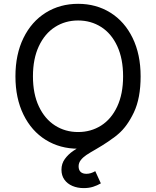

<svg xmlns="http://www.w3.org/2000/svg" viewBox="-20 -757 805 990"><path d="M59.6 -363.3Q59.6 -476.6 101.1 -561.3Q142.6 -646 216.1 -691.7Q289.6 -737.3 382.8 -737.3Q476.1 -737.3 549.3 -691.7Q622.6 -646 663.8 -561.3Q705.1 -476.6 705.1 -363.3Q705.1 -250.5 663.8 -165.8Q622.6 -81.1 549.3 -35.6Q476.1 9.8 382.8 9.8Q289.6 9.8 216.1 -35.6Q142.6 -81.1 101.1 -165.8Q59.6 -250.5 59.6 -363.3ZM614.7 -363.3Q614.7 -454.1 584.5 -519.3Q554.2 -584.5 501.5 -617.9Q448.7 -651.4 382.8 -651.4Q316.4 -651.4 263.7 -617.7Q210.9 -584 180.4 -519Q149.9 -454.1 149.9 -363.3Q149.9 -272.9 180.4 -208.3Q210.9 -143.6 263.7 -109.9Q316.4 -76.2 382.8 -76.2Q448.7 -76.2 501.5 -109.6Q554.2 -143.1 584.5 -208Q614.7 -272.9 614.7 -363.3ZM296.9 118.2Q296.9 86.9 314.2 63Q331.5 39.1 357.4 21.2Q383.3 3.4 431.2 -23.4Q504.4 -64.5 552 -101.6Q599.6 -138.7 634 -203.1Q668.5 -267.6 668.5 -363.3H705.1Q705.1 -250.5 670.2 -177.2Q635.3 -104 589.1 -65.4Q543 -26.9 475.1 12.2Q442.4 30.8 425 42.5Q407.7 54.2 396.5 68.6Q385.3 83 385.3 100.6Q385.3 119.1 395.5 129.2Q405.8 139.2 425.8 139.2Q448.2 139.2 471.2 125.5L500 188.5Q481.4 199.2 460 206.1Q438.5 212.9 411.6 212.9Q379.4 212.9 353.3 201.7Q327.1 190.4 312 169.2Q296.9 147.9 296.9 118.2Z"/></svg>

Font: Inter RS Variable
Style: Regular
Weight: 400
Designer: Rasmus Andersson (customised by Maria Ramos and Noel Pretorius)
Foundry: rsms
Version: Version 3.001;Glyphs 3.2.3 (3260)